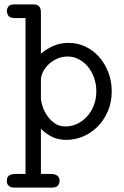

<svg xmlns="http://www.w3.org/2000/svg" viewBox="-20 -631 565 873"><path d="M11 191Q11 180 15 174Q19 168 24.5 165Q30 162 36.5 161Q43 160 48 160H96V-549H44Q23 -550 17 -561Q11 -572 11 -580Q11 -591 18 -601Q25 -611 47 -611H131Q145 -611 152 -606.5Q159 -602 162 -596Q165 -590 165.5 -583Q166 -576 166 -571V-387Q194 -410 224.5 -423Q255 -436 293 -436Q332 -436 367.5 -419.5Q403 -403 429.5 -373.5Q456 -344 472 -303.5Q488 -263 488 -216Q488 -166 470.5 -125.5Q453 -85 424.5 -56Q396 -27 359 -11Q322 5 283 5Q245 5 217.5 -8.5Q190 -22 166 -45V160H214Q218 160 224 161Q230 162 236 165Q242 168 246.5 174Q251 180 251 191Q251 202 244 212Q237 222 215 222H47Q44 222 38 221.5Q32 221 26 218Q20 215 15.5 209Q11 203 11 191ZM166 -185Q166 -172 172.5 -150.5Q179 -129 192.5 -108Q206 -87 227 -71.5Q248 -56 278 -56Q305 -56 330 -67.5Q355 -79 374.5 -100Q394 -121 406 -150.5Q418 -180 418 -216Q418 -249 407.5 -278Q397 -307 379.5 -328Q362 -349 338.5 -361.5Q315 -374 288 -374Q261 -374 238.5 -363.5Q216 -353 200 -337.5Q184 -322 175 -303Q166 -284 166 -267Z"/></svg>

Font: CMU Typewriter Custom
Style: Regular
Weight: 500
Monospace: yes
Version: Version 0.7.0